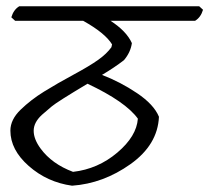

<svg xmlns="http://www.w3.org/2000/svg" viewBox="-20 -639 665 610"><path d="M13 -224Q13 -259 45.5 -290.5Q78 -322 120 -348Q162 -374 213 -401.5Q264 -429 291.5 -448.5Q319 -468 334 -489L336 -498Q314 -534 244 -573H28L16 -584Q23 -608 41 -619H613L625 -608Q618 -584 600 -573H331Q382 -540 399 -502Q395 -473 374 -448Q343 -424 304 -401Q362 -379 415.5 -343Q469 -307 485 -268Q481 -179 394.5 -117.5Q308 -56 209 -49Q130 -60 71.5 -111.5Q13 -163 13 -224ZM109 -167Q145 -118 212 -93Q291 -102 352.5 -154Q414 -206 418 -262Q379 -316 258 -373Q161 -315 144.5 -301Q128 -287 113 -274Q87 -250 87 -223.5Q87 -197 109 -167Z"/></svg>

Font: Tillana
Style: Regular
Weight: 400
Designer: Lipi Raval (Devanagari, Latin), Jonny Pinhorn (Latin)
Foundry: Indian Type Foundry
Version: Version 2.003;PS 1.0;hotconv 1.0.79;makeotf.lib2.5.61930; tt